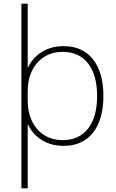

<svg xmlns="http://www.w3.org/2000/svg" viewBox="-20 -780 628 1040"><path d="M96 240V-760H130V-415H132Q158 -469 208 -499.5Q258 -530 325 -530Q427 -530 483.5 -459Q540 -388 540 -260Q540 -132 483.5 -61Q427 10 325 10Q258 10 208 -20.5Q158 -51 132 -105H130V240ZM320 -21Q408 -21 457 -83.5Q506 -146 506 -260Q506 -374 457 -436.5Q408 -499 320 -499Q262 -499 219.5 -472Q177 -445 153.5 -397Q130 -349 130 -284V-236Q130 -172 153.5 -123.5Q177 -75 219.5 -48Q262 -21 320 -21Z"/></svg>

Font: M PLUS 2 ExtraLight
Style: Regular
Weight: 250
Designer: Coji Morishita
Foundry: UNDERFOREST DESIGN
Version: Version 1.001